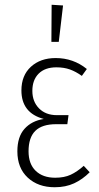

<svg xmlns="http://www.w3.org/2000/svg" viewBox="-20 -776 416 807"><path d="M345 -486 324 -457Q299 -475 274 -484Q249 -493 217 -493Q169 -493 142.5 -466.5Q116 -440 116 -394Q116 -349 144 -320.5Q172 -292 219 -292H268L263 -254H216Q157 -254 128.5 -226Q100 -198 100 -140Q100 -87 130 -58Q160 -29 212 -29Q250 -29 277 -41.5Q304 -54 332 -79L357 -52Q327 -22 291.5 -5.5Q256 11 210 11Q140 11 96.5 -29.5Q53 -70 53 -140Q53 -201 83 -234.5Q113 -268 164 -276Q70 -301 70 -396Q70 -459 110 -495.5Q150 -532 214 -532Q288 -532 345 -486ZM197 -756 245 -753 227 -600H196Z"/></svg>

Font: Fira Sans Extra Condensed ExtraLight
Style: Regular
Weight: 275
Width: 1
Designer: Carrois Corporate & Edenspiekermann AG
Foundry: Carrois Corporate GbR & Edenspiekermann AG
Version: Version 4.203